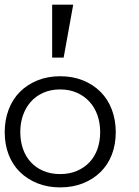

<svg xmlns="http://www.w3.org/2000/svg" viewBox="-30 -793 596 824"><path d="M466.8 -226.1Q466.8 -172.9 450 -129.4Q433.1 -85.9 401.6 -54.9Q370.1 -23.9 326.2 -6.3Q282.2 11.2 228 11.2Q174.8 11.2 130.9 -6.3Q86.9 -23.9 55.4 -54.9Q23.9 -85.9 7.1 -129.4Q-9.8 -172.9 -9.8 -226.1Q-9.8 -277.8 7.1 -322.5Q23.9 -367.2 55.4 -398.7Q86.9 -430.2 130.9 -448Q174.8 -465.8 228 -465.8Q282.2 -465.8 326.2 -448Q370.1 -430.2 401.6 -398.7Q433.1 -367.2 450 -322.5Q466.8 -277.8 466.8 -226.1ZM399.9 -226.1Q399.9 -265.1 388.4 -298.1Q377 -331.1 354.5 -356Q332 -380.9 300 -395Q268.1 -409.2 228 -409.2Q188 -409.2 156 -395Q124 -380.9 102.1 -356Q80.1 -331.1 68.6 -298.1Q57.1 -265.1 57.1 -226.1Q57.1 -187 68.6 -154.1Q80.1 -121.1 102.1 -97.2Q124 -73.2 156 -59.6Q188 -45.9 228 -45.9Q268.1 -45.9 300 -59.6Q332 -73.2 354.5 -97.2Q377 -121.1 388.4 -154.1Q399.9 -187 399.9 -226.1ZM284.2 -772.9 243.2 -545.9H193.8V-772.9Z"/></svg>

Font: Anonymous Pro
Style: Regular
Weight: 400
Monospace: yes
Designer: Mark Simonson
Version: Version 1.003